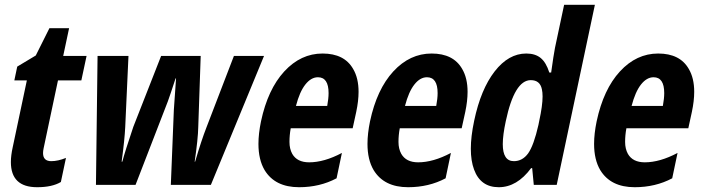

<svg xmlns="http://www.w3.org/2000/svg" viewBox="-20 -780 2962 810"><path d="M161.6 -134.3Q161.6 -100.1 196.3 -100.1Q224.6 -100.1 258.3 -113.8L236.8 -12.2Q200.2 9.8 136.7 9.8Q25.9 9.8 25.9 -96.2Q25.9 -124 33.7 -159.2L93.3 -440.9H40.5L52.7 -499L130.9 -545.9L188.5 -661.1H271.5L246.6 -543.9H345.2L323.2 -440.9H224.6L164.1 -154.8Q161.6 -143.1 161.6 -134.3Z M869.6 0H700.7L713.4 -315.9L722.7 -449.2H720.7Q696.8 -376 688 -352.1Q679.2 -328.1 551.8 0H384.8L391.6 -543.9H522L508.3 -244.1Q505.9 -191.4 493.2 -98.1H496.1Q506.8 -139.6 542.5 -245.1L659.7 -543.9H826.7L816.4 -244.1Q815.4 -194.3 801.3 -98.1H803.2Q829.1 -186.5 851.6 -244.1L966.8 -543.9H1093.8Z M1241.7 9.8Q1140.1 9.8 1096.2 -62.5Q1070.3 -106.4 1070.3 -172.9Q1070.3 -215.8 1081.1 -268.1Q1109.9 -403.3 1179.4 -478.8Q1249 -554.2 1340.8 -554.2Q1432.6 -554.2 1469.7 -489.3Q1492.7 -450.7 1492.7 -392.6Q1492.7 -354.5 1482.9 -308.1L1467.8 -238.8H1206.5Q1201.2 -210 1201.2 -181.2Q1201.2 -152.3 1212.9 -130.9Q1233.4 -95.2 1284.2 -95.2Q1347.7 -95.2 1422.4 -134.8L1399.9 -27.8Q1329.1 9.8 1241.7 9.8ZM1366.2 -387.2Q1366.2 -454.1 1321.3 -454.1Q1292.5 -454.1 1268.3 -423.6Q1244.1 -393.1 1228.5 -333H1360.4Q1366.2 -364.3 1366.2 -387.2Z M1701.7 9.8Q1600.1 9.8 1556.2 -62.5Q1530.3 -106.4 1530.3 -172.9Q1530.3 -215.8 1541 -268.1Q1569.8 -403.3 1639.4 -478.8Q1709 -554.2 1800.8 -554.2Q1892.6 -554.2 1929.7 -489.3Q1952.6 -450.7 1952.6 -392.6Q1952.6 -354.5 1942.9 -308.1L1927.7 -238.8H1666.5Q1661.1 -210 1661.1 -181.2Q1661.1 -152.3 1672.9 -130.9Q1693.4 -95.2 1744.1 -95.2Q1807.6 -95.2 1882.3 -134.8L1859.9 -27.8Q1789.1 9.8 1701.7 9.8ZM1826.2 -387.2Q1826.2 -454.1 1781.2 -454.1Q1752.4 -454.1 1728.3 -423.6Q1704.1 -393.1 1688.5 -333H1820.3Q1826.2 -364.3 1826.2 -387.2Z M2220.7 -70.8Q2161.1 9.8 2084.2 9.8Q2007.3 9.8 1980 -64.5Q1966.3 -101.1 1966.3 -152.6Q1966.3 -204.1 1980.5 -271Q2008.3 -403.3 2066.9 -478.8Q2125.5 -554.2 2200.2 -554.2Q2237.8 -554.2 2260.7 -535.6Q2283.7 -517.1 2297.4 -474.1H2305.2Q2315.4 -547.9 2321.3 -578.1L2359.9 -759.8H2489.7L2328.6 0H2231.9L2225.1 -70.8ZM2101.1 -171.9Q2101.1 -100.1 2147.9 -100.1Q2184.1 -100.1 2208 -132.8Q2231.9 -166.5 2251.5 -252.9L2254.9 -270Q2269 -334.5 2269 -373Q2269 -390.6 2266.1 -403.3Q2258.3 -441.9 2219.2 -441.9Q2150.4 -441.9 2113.8 -269Q2101.1 -210 2101.1 -171.9Z M2657.7 9.8Q2556.2 9.8 2512.2 -62.5Q2486.3 -106.4 2486.3 -172.9Q2486.3 -215.8 2497.1 -268.1Q2525.9 -403.3 2595.5 -478.8Q2665 -554.2 2756.8 -554.2Q2848.6 -554.2 2885.7 -489.3Q2908.7 -450.7 2908.7 -392.6Q2908.7 -354.5 2898.9 -308.1L2883.8 -238.8H2622.6Q2617.2 -210 2617.2 -181.2Q2617.2 -152.3 2628.9 -130.9Q2649.4 -95.2 2700.2 -95.2Q2763.7 -95.2 2838.4 -134.8L2815.9 -27.8Q2745.1 9.8 2657.7 9.8ZM2782.2 -387.2Q2782.2 -454.1 2737.3 -454.1Q2708.5 -454.1 2684.3 -423.6Q2660.2 -393.1 2644.5 -333H2776.4Q2782.2 -364.3 2782.2 -387.2Z"/></svg>

Font: Open Sans Hebrew Condensed
Style: Bold Italic
Weight: 700
Width: 3
Italic angle: -12°
Foundry: Ascender Corporation, Yanek Iontef
Version: Version 2.001;PS 002.001;hotconv 1.0.70;makeotf.lib2.5.58329